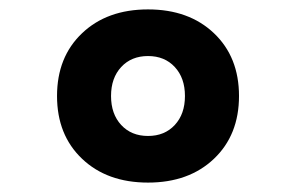

<svg xmlns="http://www.w3.org/2000/svg" viewBox="-20 -723 626 406"><path d="M293 -336.9Q206.5 -336.9 153.6 -387.2Q100.6 -437.5 100.6 -520Q100.6 -602.5 153.6 -652.8Q206.5 -703.1 293 -703.1Q379.4 -703.1 432.4 -652.8Q485.4 -602.5 485.4 -520Q485.4 -437.5 432.4 -387.2Q379.4 -336.9 293 -336.9ZM293 -435.5Q328.1 -435.5 349.6 -458.7Q371.1 -481.9 371.1 -520Q371.1 -558.1 349.6 -581.3Q328.1 -604.5 293 -604.5Q257.8 -604.5 236.3 -581.3Q214.8 -558.1 214.8 -520Q214.8 -481.9 236.3 -458.7Q257.8 -435.5 293 -435.5Z"/></svg>

Font: Cascadia Mono
Style: Regular
Weight: 400
Monospace: yes
Designer: Aaron Bell
Foundry: Saja Typeworks
Version: Version 2102.003